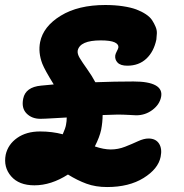

<svg xmlns="http://www.w3.org/2000/svg" viewBox="-20 -733 740 771"><path d="M142.1 -255.9Q107.9 -255.9 86.7 -277.3Q65.4 -298.8 73.2 -336.9Q82.5 -383.3 145 -389.2Q153.8 -390.1 170.9 -391.6Q188 -393.1 195.8 -394Q160.2 -451.2 149.9 -477.1Q132.8 -522 141.1 -564Q153.8 -627 223.9 -669.9Q293.9 -712.9 402.8 -712.9Q441.4 -712.9 473.6 -708Q505.9 -703.1 527.3 -695.1Q548.8 -687 565.7 -675.8Q582.5 -664.6 590.8 -651.9Q599.1 -639.2 604.7 -625.7Q610.4 -612.3 609.9 -599.4Q609.4 -586.4 607.9 -574.2Q597.7 -525.4 567.6 -497.3Q537.6 -469.2 491.2 -469.2Q463.9 -469.2 452.1 -481.7Q440.4 -494.1 442.9 -511.2Q444.3 -518.1 449.2 -527.3Q454.1 -536.6 455.1 -541Q457.5 -555.2 440.4 -563Q423.3 -570.8 384.8 -570.8Q300.8 -570.8 292 -529.8Q290 -517.1 300 -500.2Q310.1 -483.4 330.1 -455.3Q350.1 -427.2 362.8 -402.8Q440.4 -405.8 516.1 -405.8Q577.1 -405.8 605 -390.1Q632.8 -374.5 627 -344.2Q621.1 -313.5 592.3 -291.7Q563.5 -270 526.9 -270Q522.9 -270 498.5 -271.5Q474.1 -272.9 452.1 -272.9Q438 -272.9 392.1 -271Q392.1 -243.2 386.2 -211.9Q379.9 -182.6 360.8 -145Q396.5 -132.8 424.8 -132.8Q454.1 -132.8 482.2 -143.8Q510.3 -154.8 533.9 -165.8Q557.6 -176.8 576.2 -176.8Q605.5 -176.8 618.7 -156.2Q631.8 -135.7 625 -103Q615.2 -54.7 556.6 -18.3Q498 18.1 410.2 18.1Q363.8 18.1 327.1 4.6Q290.5 -8.8 252.9 -32.2Q185.1 11.2 118.2 11.2Q56.2 11.2 24.7 -25.1Q-6.8 -61.5 2.9 -111.8Q12.2 -153.3 49.1 -179.2Q85.9 -205.1 141.1 -205.1Q189.5 -205.1 231.9 -193.8Q243.2 -219.2 245.1 -231.9Q248 -246.6 248 -261.2Q235.4 -260.7 196.3 -258.3Q157.2 -255.9 142.1 -255.9Z"/></svg>

Font: Shantell Sans Irregular
Style: Bold Italic
Weight: 700
Italic angle: -11.31°
Designer: Stephen Nixon, Anya Danilova, Shantell Martin
Foundry: Arrow Type
Version: Version 1.006;[9816181b4]